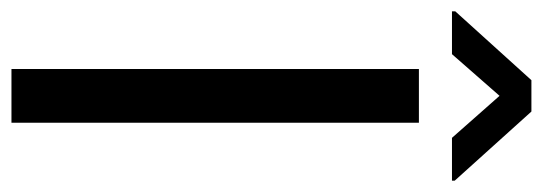

<svg xmlns="http://www.w3.org/2000/svg" viewBox="-337 -621 947 335"><g transform="rotate(90 136.5 -453.5)"><path d="M183.1 0H89.4V-710.9H183.1ZM284.2 -773.4V-768.6H209.5L136.2 -851.6L63.5 -768.6H-11.2V-774.4L108.9 -907.2H163.6Z"/></g></svg>

Font: SteelSelectRoboto
Style: Roboto-Regular
Weight: 400
Designer: Google
Version: Version 2.137; 2017